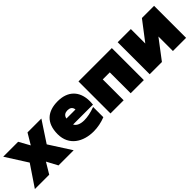

<svg xmlns="http://www.w3.org/2000/svg" viewBox="147 -1433 2320 2320"><g transform="rotate(-45 1307.0 -272.5)"><path d="M-10 0H235L319 -140L394 0H653L473 -281L648 -547H411L328 -408L251 -547H-4L172 -270Z M985 11C1053 11 1124 -3 1189 -29V-204C1117 -177 1053 -165 1001 -165C934 -165 887 -186 868 -225H1208C1210 -244 1211 -262 1211 -279C1211 -462 1101 -556 936 -556C764 -556 653 -470 653 -274C653 -79 810 11 985 11ZM1017 -333H862C871 -380 904 -395 941 -395C980 -395 1012 -380 1017 -333Z M1282 0H1507V-357H1627V0H1852V-547H1282Z M1952 0H2161L2349 -248V0H2574V-547H2366L2177 -300V-547H1952Z"/></g></svg>

Font: Chess Sans Black
Style: Regular
Weight: 900
Designer: Wolf Bōese
Foundry: Wolf Bōese
Version: Version 7.223;Glyphs 3.3 (3306)